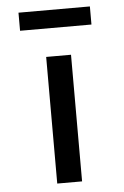

<svg xmlns="http://www.w3.org/2000/svg" viewBox="-52 -755 513 793"><g transform="rotate(-5 204.5 -358.5)"><path d="M153 0V-525H256V0ZM55 -642V-717H351V-642Z"/></g></svg>

Font: Lexend Mega
Style: Regular
Weight: 400
Designer: Bonnie Shaver-Troup, Thomas Jockin
Foundry: Lexend
Version: Version 1.007